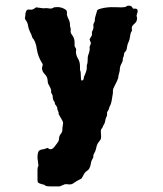

<svg xmlns="http://www.w3.org/2000/svg" viewBox="-20 -474 574 675"><path d="M172.9 -113.8Q165 -121.6 165 -138.2L159.7 -148.9Q159.2 -149.9 159.7 -154.8Q160.2 -159.7 155.3 -168.5Q149.9 -177.7 148.9 -180.7Q147.9 -183.6 147.5 -190.9Q146.5 -203.6 140.1 -210Q124 -226.1 128.9 -240.7Q130.9 -246.1 129.9 -249Q113.3 -273.9 109.4 -301.8Q105.5 -329.6 94.2 -340.8Q92.3 -344.2 91.8 -347.7Q90.8 -351.6 85.4 -362.3Q80.1 -373 78.6 -383.8Q77.1 -394.5 71.3 -401.9Q65.4 -409.7 68.8 -416Q68.8 -439 79.1 -440.4Q83 -440.9 88.9 -439.9Q94.7 -439 106.9 -448.2L131.8 -444.8Q145 -446.3 153.3 -444.3Q161.6 -442.4 169.9 -448.2Q194.8 -452.1 211.9 -439Q216.3 -434.6 215.3 -427.7Q214.4 -420.9 219.7 -409.7Q225.1 -398.4 225.6 -393.6Q226.1 -388.7 226.1 -384.8Q226.1 -380.9 227.5 -377.4Q229 -374 228.5 -367.7Q228 -361.3 229 -358.4Q230 -355.5 235.4 -348.1Q242.2 -338.4 242.2 -324.2V-313Q242.2 -311 244.6 -307.6Q247.1 -303.7 247.6 -301.8Q248 -299.8 247.6 -297.4Q247.1 -294.9 247.1 -293V-288.1Q249 -275.9 254.4 -267.6Q261.2 -256.8 261.2 -240.7V-230Q261.2 -227.1 262.7 -224.1Q264.2 -221.2 264.2 -206.1Q264.2 -190.9 267.1 -190.9Q274.9 -190.9 274.9 -203.1Q285.6 -226.6 285.2 -235.8Q284.2 -244.6 286.1 -248Q288.1 -251.5 288.1 -260.7Q288.1 -270 288.6 -273.9Q289.1 -277.8 292.5 -287.1Q295.9 -296.9 295.4 -302.7Q294.9 -308.6 294.9 -309.1L299.8 -321.8L294.9 -335.9Q294.9 -336.9 303.2 -350.1Q303.2 -356 303.2 -361.8Q309.6 -374 308.6 -380.9Q307.6 -387.7 308.6 -389.6Q309.1 -391.6 311 -395Q313 -397.9 313 -398.9L314 -411.1L321.8 -438Q325.7 -441.9 333 -443.4Q340.8 -444.8 345.2 -446.3Q349.6 -447.3 359.4 -448.2Q369.1 -449.2 382.3 -448.7Q395.5 -448.2 407.2 -448.2Q420.9 -448.2 423.8 -451.2Q426.8 -454.1 433.6 -454.1Q440.4 -454.1 443.8 -449.7Q446.3 -445.3 447.3 -444.3Q448.2 -443.4 451.2 -443.4Q454.1 -443.8 455.1 -443.8Q464.8 -443.8 463.9 -433.1L460 -418.9L461.9 -411.1Q461.9 -399.9 456.1 -394L448.7 -386.7Q442.4 -380.4 443.4 -374.5Q443.8 -368.2 443.8 -365.2Q439 -360.4 437.5 -347.2Q436 -334 431.6 -325.7Q427.7 -317.9 426.8 -309.6Q425.8 -301.8 424.8 -298.8Q423.8 -295.9 420.9 -293Q418 -290 417 -288.1Q416 -286.1 416 -283.7Q416 -281.2 415.5 -279.3Q415 -277.3 414.6 -275.9Q414.1 -273.9 413.1 -272Q411.1 -268.1 411.6 -263.7Q412.1 -259.3 407.2 -250.5Q400.9 -240.2 400.9 -225.1L396 -206.1V-201.2Q394 -196.3 391.6 -189.5Q388.7 -182.6 382.8 -171.9Q377 -161.1 377 -155.3V-147Q372.1 -111.8 368.2 -105Q364.3 -98.1 363.3 -92.8Q361.8 -87.9 360.8 -86.4Q359.9 -85 358.4 -83Q356.9 -81.1 356.4 -79.6Q356 -78.1 356.4 -74.7Q356.9 -71.3 356.4 -69.3Q356 -67.4 355 -64.9Q354 -63 352.5 -59.6Q351.1 -56.2 350.1 -49.8Q349.1 -43.9 347.7 -40.5Q346.2 -37.1 344.7 -35.2Q342.8 -33.2 342.3 -30.3Q341.8 -27.3 335 -18.1Q334 -13.2 335 -2.4Q335.9 8.3 335 12.7Q334 17.1 328.6 23.4Q323.2 29.8 321.3 35.2Q319.3 40.5 317.4 49.8Q314.9 59.6 311.5 64.5Q308.1 69.3 308.1 73.2V78.1Q308.1 80.1 304.7 85.4Q301.3 90.8 299.8 98.1Q298.8 106 297.4 109.9Q295.9 114.3 294.4 117.2Q292 123 284.7 127.4Q277.8 132.3 273.9 140.6Q270 148.9 268.1 151.4Q266.6 154.3 259.8 157.2Q249.5 162.1 240.7 168.5Q232.4 175.3 222.7 174.3Q212.4 172.9 208 173.8L189.9 181.2H155.3Q139.6 181.2 136.2 175.8Q115.2 170.9 113.3 167Q111.3 163.1 111.8 143.6V123Q111.8 113.3 115.2 108.9L111.8 81.1Q111.8 60.5 117.7 55.7Q123.5 51.3 132.8 50.8L147.9 45.9Q159.2 57.1 171.4 42Q183.6 26.4 185.5 22.5Q187.5 18.6 187.5 12.2Q188.5 2.9 193.8 -3.4Q199.2 -9.8 199.2 -17.6Q199.2 -25.4 200.7 -32.7Q202.1 -40 201.7 -43.5Q201.2 -46.9 194.3 -58.6Q188 -70.3 187 -71.3Q186 -72.3 186 -75.2V-79.1Q181.2 -89.8 181.2 -92.3V-96.2Q177.2 -103.5 175.3 -105.5Q172.9 -107.4 172.9 -109.9Z"/></svg>

Font: AntiqueNobleBoldCondensed
Style: BoldCondensed
Weight: 700
Version: Version 001.000